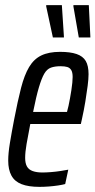

<svg xmlns="http://www.w3.org/2000/svg" viewBox="-20 -720 372 748"><path d="M134 8Q91 8 64 -2.5Q37 -13 24.5 -36Q12 -59 12 -94Q12 -123 18.5 -162.5Q25 -202 35 -254Q49 -327 62 -377.5Q75 -428 93.5 -459Q112 -490 141 -504Q170 -518 214 -518Q254 -518 278.5 -509.5Q303 -501 314 -482.5Q325 -464 325 -431Q325 -413 321.5 -385.5Q318 -358 312.5 -324.5Q307 -291 299 -255L295 -237H98Q89 -191 83.5 -159Q78 -127 78 -105Q78 -84 85 -71.5Q92 -59 107.5 -53.5Q123 -48 145 -48Q159 -48 178.5 -49.5Q198 -51 217 -54Q236 -57 246 -59L234 -3Q223 0 206.5 2.5Q190 5 171 6.5Q152 8 134 8ZM109 -284H241L247 -308Q253 -336 258 -368.5Q263 -401 263 -420Q263 -438 257.5 -447Q252 -456 242 -459Q232 -462 216 -462Q194 -462 178.5 -456.5Q163 -451 152.5 -433Q142 -415 131.5 -379.5Q121 -344 109 -284ZM186 -574 160 -695V-700H221L229 -578V-574ZM287 -574 266 -695V-700H326L332 -578V-574Z"/></svg>

Font: Saira UltraCondensed Medium
Style: Italic
Weight: 500
Width: 1
Italic angle: -12°
Designer: Hector Gatti with collaboration of the Omnibus-Type team
Foundry: Omnibus-Type
Version: Version 1.101